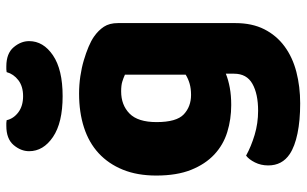

<svg xmlns="http://www.w3.org/2000/svg" viewBox="-201 -570 969 607"><g transform="rotate(-90 283.5 -266.5)"><path d="M354 -37Q334 -29 309.5 -24.5Q285 -20 255 -20Q210 -20 169.5 -32.5Q129 -45 98.5 -73.5Q68 -102 50 -147Q32 -192 32 -257Q32 -317 50.5 -362.5Q69 -408 102.5 -439Q136 -470 184 -485.5Q232 -501 291 -501Q319 -501 346 -497Q373 -493 396.5 -486Q420 -479 439 -471Q458 -463 471 -454Q491 -440 502.5 -422.5Q514 -405 514 -378V-7Q514 46 494.5 84.5Q475 123 440.5 148.5Q406 174 359.5 186Q313 198 260 198Q206 198 165 189.5Q124 181 100 165Q64 141 64 97Q64 74 73.5 55Q83 36 95 27Q124 43 160.5 54Q197 65 237 65Q290 65 322 47Q354 29 354 -11ZM287 -147Q307 -147 322.5 -151.5Q338 -156 351 -164V-356Q340 -361 328.5 -364.5Q317 -368 298 -368Q255 -368 228 -341.5Q201 -315 201 -256Q201 -193 225.5 -170Q250 -147 287 -147ZM283 -678Q314 -678 333.5 -693Q353 -708 359 -730Q364 -731 368 -731Q372 -731 377 -731Q418 -731 437.5 -708Q457 -685 457 -659Q457 -614 412 -583.5Q367 -553 283 -553Q199 -553 154 -583.5Q109 -614 109 -659Q109 -685 128.5 -708Q148 -731 189 -731Q194 -731 198 -731Q202 -731 207 -730Q212 -708 232 -693Q252 -678 283 -678Z"/></g></svg>

Font: Baloo Paaji 2 ExtraBold
Style: Regular
Weight: 800
Designer: Shuchita Grover, Noopur Datye and Ek Type
Foundry: Ek Type
Version: Version 1.640;hotconv 1.0.111;makeotfexe 2.5.65597; ttfautoh